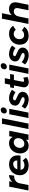

<svg xmlns="http://www.w3.org/2000/svg" viewBox="2256 -3073 824 5376"><g transform="rotate(-90 2668.0 -385.0)"><path d="M456 -544 438 -400Q431 -401 418 -401Q347 -401 294 -360.5Q241 -320 226 -258L175 0H21L128 -538H282L264 -448Q300 -495 349 -519Q398 -543 456 -544Z M1006 -306Q1006 -265 996 -222H601Q606 -170 640 -141.5Q674 -113 732 -113Q767 -113 801.5 -125Q836 -137 864 -159L939 -71Q853 6 727 6Q643 6 580.5 -24Q518 -54 484 -109.5Q450 -165 450 -238Q450 -324 489.5 -394Q529 -464 598.5 -503.5Q668 -543 755 -543Q832 -543 888.5 -513.5Q945 -484 975.5 -430.5Q1006 -377 1006 -306ZM761 -428Q711 -428 671 -396.5Q631 -365 613 -313H863Q867 -366 840 -397Q813 -428 761 -428Z M1060 -232Q1060 -319 1097.5 -390.5Q1135 -462 1201 -503Q1267 -544 1347 -544Q1411 -544 1455 -517.5Q1499 -491 1522 -440L1541 -538H1694L1587 0H1434L1449 -68Q1375 6 1274 6Q1211 6 1162.5 -24Q1114 -54 1087 -108Q1060 -162 1060 -232ZM1488 -287Q1488 -344 1456 -378Q1424 -412 1371 -412Q1329 -412 1293 -389Q1257 -366 1236 -326.5Q1215 -287 1215 -241Q1215 -183 1247 -149Q1279 -115 1332 -115Q1374 -115 1410 -138Q1446 -161 1467 -200.5Q1488 -240 1488 -287Z M2044 -742 1896 0H1742L1890 -742Z M2310 -538 2203 0H2050L2157 -538ZM2349 -707Q2349 -664 2319 -634.5Q2289 -605 2247 -605Q2216 -605 2197 -625Q2178 -645 2178 -676Q2178 -719 2207.5 -748Q2237 -777 2279 -777Q2311 -777 2330 -757.5Q2349 -738 2349 -707Z M2314 -96 2379 -191Q2417 -154 2469 -130.5Q2521 -107 2565 -107Q2597 -107 2616 -120Q2635 -133 2635 -155Q2635 -175 2614 -188Q2593 -201 2550 -218Q2503 -237 2472.5 -253.5Q2442 -270 2420 -299.5Q2398 -329 2398 -373Q2398 -423 2424 -462Q2450 -501 2497 -522.5Q2544 -544 2605 -544Q2668 -544 2732 -521.5Q2796 -499 2842 -460L2772 -364Q2730 -395 2685.5 -413Q2641 -431 2607 -431Q2581 -431 2563 -418Q2545 -405 2545 -386Q2545 -367 2566 -354Q2587 -341 2630 -324Q2678 -304 2709 -287Q2740 -270 2763 -239.5Q2786 -209 2786 -165Q2786 -115 2759 -76Q2732 -37 2683.5 -15Q2635 7 2573 7Q2499 7 2428.5 -21Q2358 -49 2314 -96Z M3070 -179Q3067 -164 3067 -154Q3067 -137 3075 -130Q3083 -123 3099 -123Q3135 -123 3182 -145L3201 -28Q3168 -11 3131 -2Q3094 7 3059 7Q2992 7 2951.5 -28Q2911 -63 2911 -125Q2911 -147 2915 -166L2964 -407H2890L2910 -514H2985L3015 -662H3167L3137 -514H3284L3264 -407H3116Z M3548 -538 3441 0H3288L3395 -538ZM3587 -707Q3587 -664 3557 -634.5Q3527 -605 3485 -605Q3454 -605 3435 -625Q3416 -645 3416 -676Q3416 -719 3445.5 -748Q3475 -777 3517 -777Q3549 -777 3568 -757.5Q3587 -738 3587 -707Z M3552 -96 3617 -191Q3655 -154 3707 -130.5Q3759 -107 3803 -107Q3835 -107 3854 -120Q3873 -133 3873 -155Q3873 -175 3852 -188Q3831 -201 3788 -218Q3741 -237 3710.5 -253.5Q3680 -270 3658 -299.5Q3636 -329 3636 -373Q3636 -423 3662 -462Q3688 -501 3735 -522.5Q3782 -544 3843 -544Q3906 -544 3970 -521.5Q4034 -499 4080 -460L4010 -364Q3968 -395 3923.5 -413Q3879 -431 3845 -431Q3819 -431 3801 -418Q3783 -405 3783 -386Q3783 -367 3804 -354Q3825 -341 3868 -324Q3916 -304 3947 -287Q3978 -270 4001 -239.5Q4024 -209 4024 -165Q4024 -115 3997 -76Q3970 -37 3921.5 -15Q3873 7 3811 7Q3737 7 3666.5 -21Q3596 -49 3552 -96Z M4105 -240Q4105 -328 4144 -397Q4183 -466 4252.5 -504.5Q4322 -543 4410 -543Q4487 -543 4544 -513.5Q4601 -484 4632 -430L4521 -355Q4502 -383 4472 -398Q4442 -413 4404 -413Q4363 -413 4330.5 -392.5Q4298 -372 4279 -335Q4260 -298 4260 -251Q4260 -193 4291 -157.5Q4322 -122 4374 -122Q4458 -122 4505 -185L4604 -113Q4565 -56 4500.5 -25Q4436 6 4354 6Q4279 6 4222.5 -24.5Q4166 -55 4135.5 -111Q4105 -167 4105 -240Z M5292 -370Q5292 -340 5287 -317L5223 0H5069L5128 -295Q5131 -310 5131 -324Q5131 -364 5106 -387.5Q5081 -411 5038 -411Q4987 -411 4947.5 -374.5Q4908 -338 4896 -279L4839 0H4686L4832 -742H4986L4932 -464Q4996 -545 5103 -545Q5190 -545 5241 -497.5Q5292 -450 5292 -370Z"/></g></svg>

Font: Gontserrat SemiBold
Style: Italic
Weight: 600
Italic angle: -11.3°
Designer: Julieta Ulanovsky
Foundry: Julieta Ulanovsky
Version: Version 6.001